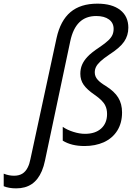

<svg xmlns="http://www.w3.org/2000/svg" viewBox="-155 -785 750 1045"><path d="M-134.8 228.5V160.2Q-106.9 171.4 -78.6 171.4Q-51.8 171.4 -33.4 160.2Q-15.1 148.9 -3.9 126Q5.9 106.4 10.7 80.6L152.8 -577.6Q173.8 -672.9 228.5 -719Q283.2 -765.1 375 -765.1Q454.6 -765.1 499 -730.7Q543.5 -696.3 543.5 -634.3Q543.5 -591.8 520.5 -558.3Q497.6 -524.9 440.4 -488.3Q409.2 -467.3 392.1 -451.4Q375 -435.5 367.9 -421.4Q360.8 -407.2 360.8 -390.6Q360.8 -368.2 377.4 -350.1Q391.6 -334.5 420.9 -316.9Q467.8 -287.6 488.5 -253.7Q509.3 -219.7 509.3 -172.9Q509.3 -115.7 483.4 -74.2Q457.5 -32.7 409.7 -10.7Q363.3 9.8 305.2 9.8Q233.4 9.8 186.5 -19.5V-94.7Q210 -78.1 243.9 -67.4Q277.8 -56.6 307.6 -56.6Q363.8 -56.6 395.8 -85.7Q427.7 -114.7 427.7 -164.6Q427.7 -190.9 418 -210.4Q405.8 -237.3 359.9 -269Q318.4 -297.4 300.3 -323.5Q282.2 -349.6 282.2 -383.3Q282.2 -410.2 291.5 -432.1Q300.8 -454.1 319.8 -474.6Q339.8 -497.1 387.7 -528.8Q418 -549.3 434.3 -564.9Q450.7 -580.6 457 -595.2Q463.4 -609.9 463.4 -627.9Q463.4 -660.6 438 -679.2Q412.6 -697.8 368.7 -697.8Q312 -697.8 277.1 -663.8Q242.2 -629.9 227.5 -561L89.8 89.4Q83.5 120.1 72.8 145.5Q52.2 193.8 17.6 217Q-17.1 240.2 -66.9 240.2Q-106.4 240.2 -134.8 228.5Z"/></svg>

Font: Viking Open Sans
Style: Italic
Weight: 400
Italic angle: -12°
Foundry: Ascender Corporation
Version: Version 2.000